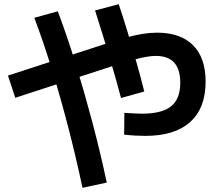

<svg xmlns="http://www.w3.org/2000/svg" viewBox="-20 -823 1040 917"><path d="M673 -174Q651 -174 625 -175.5Q599 -177 573 -180L574 -284Q596 -283 617.5 -281.5Q639 -280 657 -280Q754 -280 797.5 -315.5Q841 -351 841 -428Q841 -556 724 -556Q705 -556 678.5 -551.5Q652 -547 613.5 -536.5Q575 -526 516 -507L53 -356L18 -462L482 -613Q541 -633 584.5 -644.5Q628 -656 663 -661.5Q698 -667 730 -667Q842 -667 902 -607Q962 -547 962 -433Q962 -307 888.5 -240.5Q815 -174 673 -174ZM374 74Q343 -72 306.5 -213Q270 -354 229.5 -486Q189 -618 144 -738L256 -769Q302 -647 343 -513Q384 -379 421.5 -237.5Q459 -96 490 49ZM558 -355Q537 -435 505.5 -541.5Q474 -648 434 -773L547 -803Q569 -738 590.5 -666.5Q612 -595 632.5 -523Q653 -451 669 -386Z"/></svg>

Font: M PLUS 2 Thin SemiBold
Style: Regular
Weight: 600
Version: Version 1.001